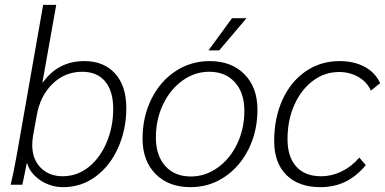

<svg xmlns="http://www.w3.org/2000/svg" viewBox="-20 -762 1588 792"><path d="M92 -88H90L84 -57Q82 -47 78.5 -29.5Q75 -12 72 0H24Q36 -49 49 -122L158 -742H212L155 -422H157Q220 -510 328 -510Q408 -510 454.5 -459Q501 -408 501 -316Q501 -229 468 -154Q435 -79 375.5 -34.5Q316 10 241 10Q189 10 147 -18Q105 -46 92 -88ZM447 -313Q447 -387 413.5 -426.5Q380 -466 319 -466Q248 -466 196.5 -416Q145 -366 131 -283L116 -200Q113 -181 113 -164Q113 -105 148 -70Q183 -35 238 -35Q299 -35 346.5 -73.5Q394 -112 420.5 -176Q447 -240 447 -313Z M568 -190Q568 -279 604 -352.5Q640 -426 703.5 -468Q767 -510 845 -510Q935 -510 988.5 -455.5Q1042 -401 1042 -310Q1042 -221 1006 -148Q970 -75 907 -32.5Q844 10 766 10Q675 10 621.5 -44.5Q568 -99 568 -190ZM988 -305Q988 -379 949 -422.5Q910 -466 843 -466Q783 -466 732.5 -429.5Q682 -393 652.5 -331Q623 -269 623 -195Q623 -121 661.5 -77.5Q700 -34 767 -34Q827 -34 878 -70.5Q929 -107 958.5 -169Q988 -231 988 -305ZM937 -687H997L884 -554H840Z M1111 -180Q1111 -275 1145 -350Q1179 -425 1240.5 -467.5Q1302 -510 1381 -510Q1440 -510 1484 -486.5Q1528 -463 1548 -419L1510 -388Q1494 -424 1458.5 -444.5Q1423 -465 1379 -465Q1319 -465 1270.5 -428.5Q1222 -392 1194 -329Q1166 -266 1166 -188Q1166 -115 1202 -75Q1238 -35 1304 -35Q1349 -35 1390.5 -55.5Q1432 -76 1462 -112L1489 -81Q1451 -35 1405 -12.5Q1359 10 1301 10Q1212 10 1161.5 -40Q1111 -90 1111 -180Z"/></svg>

Font: Sarabun ExtraLight
Style: Italic
Weight: 275
Italic angle: -10°
Designer: Suppakit Chalermlarp | Katatrad Co.,Ltd.
Foundry: Cadson Demak Co.,Ltd.
Version: Version 1.000; ttfautohint (v1.6)